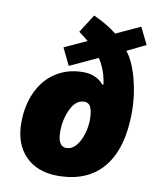

<svg xmlns="http://www.w3.org/2000/svg" viewBox="-86 -834 737 910"><g transform="rotate(10 282.0 -379.0)"><path d="M283.2 -644Q269 -656.2 236.8 -680.2L293 -768.1Q359.4 -738.3 405.8 -701.2L522 -754.9L562 -673.8L472.2 -629.9Q506.8 -586.9 527.8 -508.3Q548.8 -429.7 548.8 -350.1Q548.8 -174.3 473.4 -82.3Q397.9 9.8 253.9 9.8Q155.8 9.8 98.4 -48.3Q41 -106.4 41 -208Q41 -291 71.5 -356.9Q102.1 -422.9 158.7 -459Q215.3 -495.1 289.1 -495.1Q352.5 -495.1 388.2 -452.1L393.1 -454.1Q383.8 -523.4 349.1 -574.2L215.8 -512.2L175.8 -594.2ZM271 -127Q296.9 -127 316.4 -148.7Q335.9 -170.4 347.4 -206.8Q358.9 -243.2 358.9 -278.8Q358.9 -315.9 349.9 -336.9Q340.8 -357.9 317.9 -357.9Q278.3 -357.9 254.2 -308.6Q230 -259.3 230 -199.2Q230 -127 271 -127Z"/></g></svg>

Font: TypoPRO Open Sans
Style: Italic
Weight: 800
Italic angle: -12°
Foundry: Ascender Corporation
Version: Version 1.10